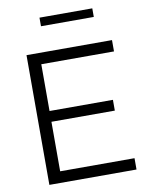

<svg xmlns="http://www.w3.org/2000/svg" viewBox="-96 -966 802 1035"><g transform="rotate(-10 304.5 -448.5)"><path d="M193 -850H482V-897H193ZM566 -62H159V-333H506V-392H159V-648H557V-710H89V0H566Z"/></g></svg>

Font: FIGSv2-sans-serif
Style: Regular
Weight: 400
Designer: Matt McInerney, Pablo Impallari, Rodrigo Fuenzalida,Mirko Velimirovic
Foundry: Matt McInerney, Pablo Impallari, Rodrigo Fuenzalida
Version: Version 4.021;hotconv 1.0.109;makeotfexe 2.5.65596